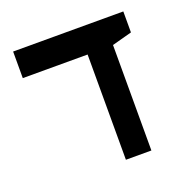

<svg xmlns="http://www.w3.org/2000/svg" viewBox="-108 -694 802 802"><g transform="rotate(-20 293.0 -293.0)"><path d="M319.3 0V-467.8H31.2V-585.9H521V-492.7L432.6 -468.8V0Z"/></g></svg>

Font: Cascadia Mono NF SemiBold
Style: Regular
Weight: 600
Monospace: yes
Designer: Aaron Bell
Foundry: Saja Typeworks
Version: Version 2404.023; ttfautohint (v1.8.4)